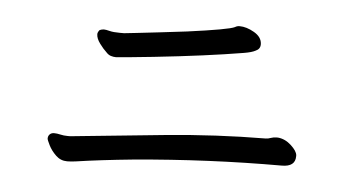

<svg xmlns="http://www.w3.org/2000/svg" viewBox="-40 -638 1079 585"><g transform="rotate(5 500.0 -346.0)"><path d="M691 -494Q577 -475 418 -458Q332 -449 304 -447Q296 -447 288 -449.5Q280 -452 273 -460Q264 -468 252.5 -483.5Q241 -499 241 -512Q241 -518 247 -525Q254 -528 260 -528Q266 -528 277.5 -525Q289 -522 309 -522H322Q330 -523 359 -526Q388 -529 429 -534Q470 -539 513 -544Q639 -561 657 -570Q663 -574 671 -574Q692 -574 715.5 -560.5Q739 -547 740 -526V-524Q740 -510 726 -504Q715 -498 691 -494ZM877 -194Q877 -162 836 -162Q612 -162 384 -141Q283 -131 209 -120Q194 -118 183 -118Q163 -118 148.5 -132Q134 -146 126 -162Q118 -178 118 -182Q118 -190 123 -195Q128 -200 136.5 -200Q145 -200 155.5 -197.5Q166 -195 178 -195H186L475 -224Q628 -239 780 -240Q787 -240 795 -243Q803 -246 813 -246H816H817Q839 -244 857.5 -227Q876 -210 877 -197Z"/></g></svg>

Font: Moon Stars Kai HW
Style: Bold
Weight: 700
Designer: GuiWonder
Version: Version 1.101